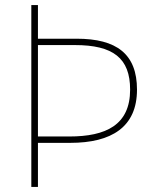

<svg xmlns="http://www.w3.org/2000/svg" viewBox="-20 -734 613 754"><path d="M518 -382C518 -522 438 -582 281 -582H129V-714H103V0H129V-173H256C418 -173 518 -235 518 -382ZM252 -198H129V-557H274C424 -557 491 -506 491 -382C491 -243 396 -198 252 -198Z"/></svg>

Font: Noto Sans Lao UI Thin
Style: Regular
Weight: 100
Designer: Monotype Design Team
Foundry: Monotype Imaging Inc.
Version: Version 2.000